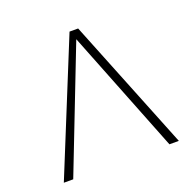

<svg xmlns="http://www.w3.org/2000/svg" viewBox="-118 -780 914 902"><g transform="rotate(-20 339.5 -329.0)"><path d="M52 0 320 -658H363L627 0H580L326 -643H349L99 0Z"/></g></svg>

Font: Ysabeau SC ExtraLight
Style: Regular
Weight: 250
Designer: Christian Thalmann (Catharsis Fonts)
Version: Version 2.001;gftools[0.9.30]; featfreeze: smcp